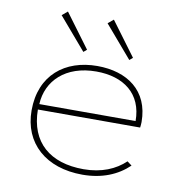

<svg xmlns="http://www.w3.org/2000/svg" viewBox="-77 -740 780 823"><g transform="rotate(10 312.5 -329.0)"><path d="M248 -509 262 -521 153 -668 129 -648ZM448 -509 462 -521 353 -668 329 -648ZM335 10C420 10 487 -18 536 -65L516 -80C474 -40 414 -14 336 -14C190 -14 100 -89 99 -232H544C545 -243 546 -245 546 -256C546 -393 448 -460 318 -460C178 -460 73 -378 73 -224C73 -81 176 10 335 10ZM101 -256C106 -358 184 -436 318 -436C437 -436 520 -375 520 -256Z"/></g></svg>

Font: Inconsolata Expanded ExtraLight
Style: Regular
Weight: 200
Width: 7
Monospace: yes
Designer: Raph Levien, Cyreal, Brenton Simpson
Foundry: Raph Levien, Cyreal, Google
Version: Version 3.100